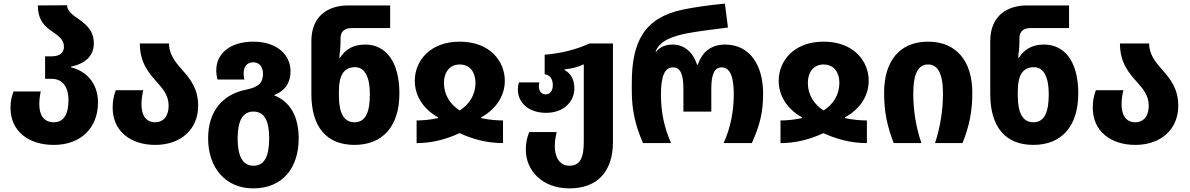

<svg xmlns="http://www.w3.org/2000/svg" viewBox="-20 -790 6568 1060"><path d="M277 10C430 10 521 -88 521 -224C521 -339 447 -401 372 -418V-422C447 -438 498 -478 498 -551C498 -622 454 -656 415 -684C380 -708 352 -728 350 -761L189 -760C189 -675 231 -641 270 -615C303 -592 333 -570 333 -533C333 -501 314 -479 264 -479H229V-355H264C323 -355 358 -314 358 -236C358 -164 335 -115 277 -115C223 -115 197 -154 197 -213C197 -239 200 -262 205 -285H55C44 -257 38 -232 38 -195C38 -66 137 10 277 10Z M837 10C977 10 1074 -75 1074 -206C1074 -300 1030 -355 987 -403C948 -447 913 -490 913 -550H752C752 -441 804 -384 848 -335C881 -297 911 -263 911 -206C911 -151 884 -115 836 -115C786 -115 761 -154 761 -213C761 -241 765 -267 771 -292H619C608 -260 602 -236 602 -195C602 -66 701 10 837 10Z M1378 250C1543 250 1629 134 1629 -26C1629 -147 1582 -228 1495 -263V-266C1564 -293 1584 -345 1584 -397C1584 -485 1512 -560 1378 -560C1253 -560 1174 -496 1174 -402C1174 -386 1176 -370 1181 -351H1329C1326 -363 1325 -374 1325 -385C1325 -422 1344 -446 1378 -446C1413 -446 1432 -419 1432 -384C1432 -333 1408 -309 1339 -295C1212 -270 1129 -179 1129 -26C1129 135 1224 250 1378 250ZM1380 125C1317 125 1292 68 1292 -26C1292 -120 1318 -174 1379 -174C1442 -174 1466 -120 1466 -26C1466 69 1442 125 1380 125Z M1937 10C2093 10 2185 -93 2185 -274C2185 -450 2110 -544 1996 -544C1929 -544 1887 -517 1857 -471H1853C1857 -503 1860 -533 1860 -556V-576C1860 -618 1883 -635 1923 -635H2134V-760H1902C1795 -760 1699 -705 1699 -563V-271C1699 -89 1783 10 1937 10ZM1937 -115C1879 -115 1851 -165 1851 -262V-284C1851 -369 1874 -419 1941 -419C1993 -419 2022 -366 2022 -271C2022 -173 2000 -115 1937 -115Z M2280 0C2372 0 2450 -24 2517 -55C2585 -24 2663 0 2757 0V-125C2722 -125 2684 -128 2636 -138V-142C2725 -191 2767 -267 2767 -344C2767 -452 2685 -560 2518 -560C2352 -560 2270 -452 2270 -344C2270 -267 2311 -191 2399 -142V-138C2350 -128 2314 -125 2280 -125ZM2518 -180C2465 -214 2431 -266 2431 -333C2431 -389 2461 -434 2518 -434C2576 -434 2605 -389 2605 -333C2605 -266 2571 -214 2518 -180Z M3124 250C3279 250 3364 156 3364 -6V-550H3234C3164 -517 3077 -495 2987 -488V-380C3019 -376 3032 -350 3032 -320C3032 -291 3019 -269 2993 -269C2969 -269 2955 -287 2955 -314C2955 -320 2956 -327 2958 -335H2845C2841 -322 2839 -310 2839 -296C2839 -221 2901 -167 2995 -167C3087 -167 3151 -224 3151 -303C3151 -347 3133 -385 3097 -403V-407C3136 -411 3172 -420 3203 -435V-8C3203 78 3184 125 3124 125C3066 125 3043 72 3043 19C3043 -12 3047 -32 3053 -61H2902C2890 -31 2883 -6 2883 37C2883 150 2972 250 3124 250Z M3530 0H3685C3647 -85 3629 -170 3629 -268C3629 -373 3651 -418 3696 -418C3737 -418 3753 -378 3753 -300V-174H3907V-300C3907 -377 3923 -418 3964 -418C4015 -418 4031 -356 4031 -271C4031 -176 4014 -86 3975 0H4131C4175 -99 4193 -169 4193 -274C4193 -432 4118 -544 3984 -544C3907 -544 3856 -504 3833 -433H3828C3806 -503 3756 -544 3695 -544C3661 -544 3627 -535 3603 -505H3599C3623 -567 3696 -590 3768 -605C3818 -615 3916 -628 3999 -638L3982 -770C3885 -761 3809 -749 3755 -738C3536 -694 3468 -559 3468 -332V-288C3468 -185 3486 -101 3530 0Z M4289 0C4381 0 4459 -24 4526 -55C4594 -24 4672 0 4766 0V-125C4731 -125 4693 -128 4645 -138V-142C4734 -191 4776 -267 4776 -344C4776 -452 4694 -560 4527 -560C4361 -560 4279 -452 4279 -344C4279 -267 4320 -191 4408 -142V-138C4359 -128 4323 -125 4289 -125ZM4527 -180C4474 -214 4440 -266 4440 -333C4440 -389 4470 -434 4527 -434C4585 -434 4614 -389 4614 -333C4614 -266 4580 -214 4527 -180Z M4914 0H5067C5038 -83 5022 -178 5022 -273C5022 -389 5052 -434 5104 -434C5156 -434 5186 -386 5186 -274C5186 -180 5170 -83 5142 0H5294C5331 -94 5348 -172 5348 -278C5348 -449 5263 -560 5104 -560C4943 -560 4861 -449 4861 -278C4861 -171 4878 -94 4914 0Z M5685 10C5841 10 5933 -93 5933 -274C5933 -450 5858 -544 5744 -544C5677 -544 5635 -517 5605 -471H5601C5605 -503 5608 -533 5608 -556V-576C5608 -618 5631 -635 5671 -635H5882V-760H5650C5543 -760 5447 -705 5447 -563V-271C5447 -89 5531 10 5685 10ZM5685 -115C5627 -115 5599 -165 5599 -262V-284C5599 -369 5622 -419 5689 -419C5741 -419 5770 -366 5770 -271C5770 -173 5748 -115 5685 -115Z M6248 10C6388 10 6485 -75 6485 -206C6485 -300 6441 -355 6398 -403C6359 -447 6324 -490 6324 -550H6163C6163 -441 6215 -384 6259 -335C6292 -297 6322 -263 6322 -206C6322 -151 6295 -115 6247 -115C6197 -115 6172 -154 6172 -213C6172 -241 6176 -267 6182 -292H6030C6019 -260 6013 -236 6013 -195C6013 -66 6112 10 6248 10Z"/></svg>

Font: Noto Sans Georgian SemiCondensed ExtraBold
Style: Regular
Weight: 800
Width: 4
Designer: Monotype Design Team, Akaki Razmadze
Foundry: Google LLC
Version: Version 2.005